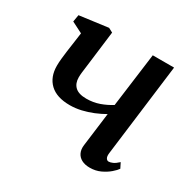

<svg xmlns="http://www.w3.org/2000/svg" viewBox="-131 -692 838 835"><g transform="rotate(30 288.0 -274.5)"><path d="M209.5 -547.5 189.5 -386.5Q188 -373 186 -358.8Q184 -344.5 182.5 -331.2Q181 -318 181 -306.5Q181 -276.5 199 -259.5Q217 -242.5 255.5 -242.5Q290 -242.5 320.2 -253.2Q350.5 -264 376.5 -280.5L412 -550.5H519L461 -89Q458.5 -71 463.5 -62.5Q468.5 -54 476.5 -54Q485 -54 496.8 -59.2Q508.5 -64.5 523.5 -78.5L536.5 -52.5Q529.5 -42 512.5 -27.2Q495.5 -12.5 471.5 -1.2Q447.5 10 418.5 10Q394 10 377.2 1Q360.5 -8 353 -24.5Q345.5 -41 348.5 -63L370 -231Q346.5 -217.5 319.2 -206.2Q292 -195 263.5 -188.5Q235 -182 207.5 -182Q141.5 -182 107.5 -214.2Q73.5 -246.5 73.5 -303Q73.5 -319 75.5 -338.8Q77.5 -358.5 80.2 -378.5Q83 -398.5 85.5 -416L94 -477L39 -505L45 -540L188 -559Z"/></g></svg>

Font: Merriweather 36pt Medium
Style: Italic
Weight: 500
Italic angle: -7.8°
Version: Version 2.101